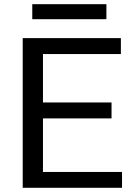

<svg xmlns="http://www.w3.org/2000/svg" viewBox="-20 -892 624 912"><path d="M509.8 -329.6H184.1V-75.2H559.6V0H87.9V-710.9H554.2V-635.3H184.1V-405.3H509.8ZM485.4 -800.8H133.3V-872.1H485.4Z"/></svg>

Font: GeogebraSans
Style: Regular
Weight: 400
Designer: Google
Version: Version 1.100140; 2013